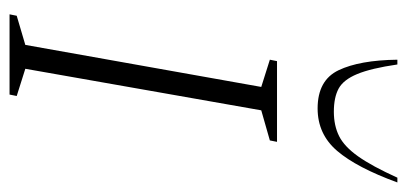

<svg xmlns="http://www.w3.org/2000/svg" viewBox="-245 -607 852 402"><g transform="rotate(90 181.0 -406.0)"><path d="M10 0 13 -15 74 -33 162 -527 105 -545 108 -560H277L274 -545L211 -527L124 -33L181 -15L178 0ZM207 -645Q148 -645 127 -689Q106 -733 105 -812H115Q123 -757 135 -728Q147 -699 165.5 -689Q184 -679 214 -679Q243 -679 265 -690Q287 -701 307.5 -730Q328 -759 352 -812H362Q331 -727 296 -686Q261 -645 207 -645Z"/></g></svg>

Font: Spectral SC ExtraLight
Style: Italic
Weight: 275
Italic angle: -10°
Designer: Jean-Baptiste Levee
Foundry: Production Type
Version: Version 2.001